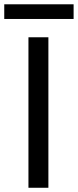

<svg xmlns="http://www.w3.org/2000/svg" viewBox="-45 -887 368 907"><path d="M183.6 -710.9V0H89.4V-710.9ZM302.7 -866.7V-797.4H-24.9V-866.7Z"/></svg>

Font: Vazirmatn UI FD
Style: Regular
Weight: 400
Designer: Saber Rastikerdar
Foundry: Saber Rastikerdar
Version: Version 33.003